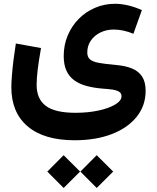

<svg xmlns="http://www.w3.org/2000/svg" viewBox="-20 -504 809 990"><path d="M223.9 380.7 308.1 465.2 392.9 380.7 308.1 296.2ZM394.5 380.7 478.6 465.2 563.5 380.7 478.6 296.2ZM711.6 -451.8Q676 -467.9 640.6 -476.2Q605.1 -484.5 573.4 -484.5Q518.3 -484.5 470.1 -463.8Q421.9 -443.2 385.8 -406.6Q349.7 -369.9 329.1 -320.9Q308.5 -271.9 308.5 -215.2Q308.5 -171.3 322.1 -140.7Q335.6 -110.1 361.9 -90.7Q388.1 -71.2 426.5 -60.7Q464.8 -50.3 514.4 -46.6Q540.4 -45 561.2 -41.8Q582 -38.6 594.2 -31Q606.5 -23.4 606.5 -7.7Q606.5 15.3 573.9 34.9Q541.4 54.5 487.5 66Q433.6 77.6 368.8 77.6Q264.5 77.6 216.7 42.2Q168.9 6.8 168.9 -66.3Q168.9 -99.9 174.2 -144Q179.5 -188 191.5 -256.3L61.7 -279.7Q55 -237.7 49.7 -195.1Q44.4 -152.6 41.5 -115.8Q38.5 -79.1 38.5 -54Q38.5 76.6 123 147.9Q207.5 219.2 364.8 219.2Q473.8 219.2 556.2 187.5Q638.5 155.8 684.7 98.3Q730.9 40.7 730.9 -35.8Q730.9 -81.3 712.9 -109Q694.9 -136.7 661.1 -150.7Q627.3 -164.7 579.8 -168.8Q524.5 -173.6 491.7 -179.5Q458.8 -185.3 444.4 -197.5Q430 -209.7 430 -233.4Q430 -267.7 448.1 -294.2Q466.2 -320.8 497.2 -336.2Q528.2 -351.6 566.3 -351.6Q615.8 -351.6 667.9 -329.9Z"/></svg>

Font: Estedad-FD VF
Style: Regular
Weight: 100
Designer: Amin Abedi
Version: Version 7.3